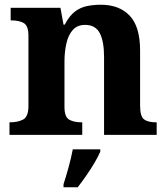

<svg xmlns="http://www.w3.org/2000/svg" viewBox="-20 -569 707 810"><path d="M20 0V-53H22Q56 -53 78 -65Q100 -77 100 -122V-418Q100 -460 80.5 -471.5Q61 -483 28 -483H25V-536H235L248 -465H253Q273 -503 296.5 -520.5Q320 -538 347.5 -543.5Q375 -549 406 -549Q483 -549 527 -503Q571 -457 571 -356V-124Q571 -78 587.5 -65.5Q604 -53 638 -53H641V0H419V-329Q419 -394 401 -429Q383 -464 339 -464Q306 -464 287 -442.5Q268 -421 260 -385.5Q252 -350 252 -309V-118Q252 -76 271.5 -64.5Q291 -53 324 -53H327V0ZM248 208Q258 178 269.5 136Q281 94 287 61H403V71Q394 92 378 119Q362 146 343.5 172.5Q325 199 308 221H248Z"/></svg>

Font: Noto Serif Tibetan
Style: Bold
Weight: 700
Designer: Monotype Design Team
Foundry: Monotype Imaging Inc.
Version: Version 2.103; ttfautohint (v1.8.4.7-5d5b)